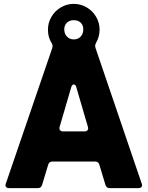

<svg xmlns="http://www.w3.org/2000/svg" viewBox="-20 -969 760 989"><path d="M26 0Q18 0 13 -4Q8 -8 8 -15L10 -23L249 -721Q251 -729 251 -731Q251 -740 245 -749Q227 -777 227 -816Q227 -852 245 -882.5Q263 -913 293.5 -931Q324 -949 360 -949Q396 -949 426.5 -931Q457 -913 475 -882.5Q493 -852 493 -816Q493 -780 475 -749Q470 -739 470 -732Q470 -730 472 -722L710 -23L712 -15Q712 -8 707 -4Q702 0 694 0H545Q528 0 523 -17L492 -120Q487 -137 470 -137H250Q233 -137 228 -120L197 -17Q192 0 175 0ZM409 -818Q409 -839 396 -852Q383 -865 360 -865Q337 -865 324 -851.5Q311 -838 311 -818Q311 -795 325 -780.5Q339 -766 360 -766Q382 -766 395.5 -780.5Q409 -795 409 -818ZM416 -292Q426 -292 431 -298.5Q436 -305 433 -315L373 -520Q372 -526 368 -530Q364 -534 360 -534Q352 -534 347 -520L287 -315Q286 -313 286 -308Q286 -301 291 -296.5Q296 -292 304 -292Z"/></svg>

Font: Open Sauce Two Black
Style: Regular
Weight: 900
Designer: Alfredo Marco Pradil
Foundry: Creative Sauce Fz LLC
Version: Version 1.477